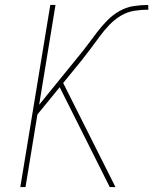

<svg xmlns="http://www.w3.org/2000/svg" viewBox="-20 -755 640 775"><path d="M423 0 221 -403 131 -293 83 0H62L183 -735H204L138 -332L294 -524Q315 -549 333.5 -574Q352 -599 371 -624Q390 -649 412.5 -672Q435 -695 462.5 -710.5Q490 -726 519.5 -730.5Q549 -735 578 -735L579 -716Q551 -716 522.5 -711.5Q494 -707 468.5 -692Q443 -677 421.5 -654.5Q400 -632 382.5 -608Q365 -584 347 -560Q329 -536 310 -512L235 -420L446 0Z"/></svg>

Font: Iosevka Thin Extended
Style: Italic
Weight: 100
Width: 7
Italic angle: -9°
Monospace: yes
Designer: Belleve Invis
Foundry: Belleve Invis
Version: Version 32.5.0; ttfautohint (v1.8.4)